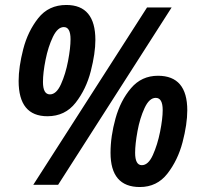

<svg xmlns="http://www.w3.org/2000/svg" viewBox="-20 -744 807 773"><path d="M364 -583Q364 -724 247 -724Q176 -724 134 -671Q92 -618 73.5 -546Q55 -474 55 -418Q55 -276 171 -276Q242 -276 284.5 -330.5Q327 -385 345.5 -457.5Q364 -530 364 -583ZM214 0 671 -714H572L114 0ZM153 -414Q153 -451 163.5 -503.5Q174 -556 193 -595.5Q212 -635 237 -635Q264 -635 264 -586Q264 -551 254 -498.5Q244 -446 225.5 -405Q207 -364 181 -364Q153 -364 153 -414ZM734 -300Q734 -439 616 -439Q550 -439 507.5 -389Q465 -339 445 -267Q425 -195 425 -129Q425 9 543 9Q612 9 654 -45Q696 -99 715 -171.5Q734 -244 734 -300ZM524 -129Q524 -163 533.5 -215.5Q543 -268 562 -309Q581 -350 607 -350Q635 -350 635 -301Q635 -266 624.5 -213.5Q614 -161 595.5 -120Q577 -79 551 -79Q524 -79 524 -129Z"/></svg>

Font: Noto Sans UI SemiCondensed
Style: Bold Italic
Weight: 700
Width: 4
Designer: Monotype Design Team
Foundry: Monotype Imaging Inc.
Version: 1.001